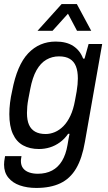

<svg xmlns="http://www.w3.org/2000/svg" viewBox="-20 -743 531 947"><path d="M159 184Q114 184 78 171.5Q42 159 21 133Q0 107 0 69Q0 62 1 52Q2 42 5 27H86Q85 34 84 39.5Q83 45 83 50Q83 73 94 87Q105 101 124 107.5Q143 114 166 114Q207 114 237 98Q267 82 286 50.5Q305 19 313 -28Q316 -43 318 -57Q320 -71 323 -83H316Q299 -58 275.5 -41Q252 -24 226 -16Q200 -8 172 -8Q127 -8 94 -26Q61 -44 43.5 -82.5Q26 -121 26 -180Q26 -207 29.5 -236Q33 -265 40 -295Q64 -422 119 -480Q174 -538 255 -538Q308 -538 341.5 -516Q375 -494 390 -454H397L417 -526H484L399 -44Q385 38 355.5 88Q326 138 277.5 161Q229 184 159 184ZM205 -82Q228 -82 250.5 -91.5Q273 -101 292.5 -120.5Q312 -140 327 -171.5Q342 -203 350 -248Q355 -273 358 -291.5Q361 -310 362.5 -326Q364 -342 364 -356Q364 -392 354.5 -416Q345 -440 324.5 -452.5Q304 -465 271 -465Q237 -465 208.5 -448.5Q180 -432 160 -396.5Q140 -361 129 -303Q124 -277 120 -256Q116 -235 114.5 -218Q113 -201 113 -186Q113 -150 123 -127.5Q133 -105 153.5 -93.5Q174 -82 205 -82ZM165 -591 284 -723H359L430 -591H360L300 -704H341L239 -591Z"/></svg>

Font: Archivo SemiCondensed
Style: Italic
Weight: 400
Width: 4
Italic angle: -10°
Designer: Hector Gatti
Foundry: Omnibus-Type
Version: Version 2.001